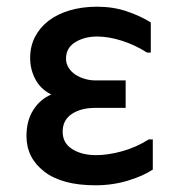

<svg xmlns="http://www.w3.org/2000/svg" viewBox="-20 -556 540 573"><path d="M59 -150Q59 -196 79.5 -228Q100 -260 133 -274Q101 -290 85.5 -319.5Q70 -349 70 -383Q70 -418 84.5 -446Q99 -474 125 -494Q151 -514 188 -525Q225 -536 270 -536Q318 -536 359 -522Q400 -508 430 -489V-399H419Q383 -422 343.5 -434.5Q304 -447 270 -447Q232 -447 204.5 -430Q177 -413 177 -381Q177 -366 185 -353.5Q193 -341 205.5 -333Q218 -325 233.5 -320.5Q249 -316 265 -316H355V-234H263Q222 -234 194.5 -216Q167 -198 167 -163Q167 -129 195.5 -111Q224 -93 267 -93Q302 -93 344 -104.5Q386 -116 424 -140H436V-50Q408 -31 362 -17Q316 -3 265 -3Q165 -3 112 -44Q59 -85 59 -150Z"/></svg>

Font: D2Coding ligature
Style: Bold
Weight: 700
Monospace: yes
Designer: Yong-Rak Park; Jeong-Hwan Yoon; Sang-Min Lee;
Foundry: NHN Corporation
Version: Version 1.3.2; Build 20180524